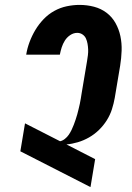

<svg xmlns="http://www.w3.org/2000/svg" viewBox="-20 -763 540 783"><path d="M349 0 63 -146 82 -260 225 -187Q235 -189 244.5 -196.5Q254 -204 260.5 -213.5Q267 -223 272 -233.5Q277 -244 281 -254.5Q285 -265 288.5 -275.5Q292 -286 295 -296.5Q298 -307 300.5 -318Q303 -329 305.5 -339.5Q308 -350 309.5 -361Q311 -372 313 -383L335 -514Q337 -526 338.5 -538Q340 -550 339.5 -561.5Q339 -573 337 -584.5Q335 -596 330.5 -606Q326 -616 316.5 -622.5Q307 -629 295 -629Q280 -629 266.5 -620Q253 -611 244.5 -597.5Q236 -584 231.5 -569.5Q227 -555 224 -540H87V-541Q91 -566 100.5 -591.5Q110 -617 124 -640.5Q138 -664 157.5 -684.5Q177 -705 201.5 -718.5Q226 -732 252.5 -737.5Q279 -743 304 -743Q335 -743 363.5 -735.5Q392 -728 414.5 -711Q437 -694 451 -669Q465 -644 471 -615.5Q477 -587 476 -556.5Q475 -526 470 -495L448 -364Q444 -341 436.5 -317.5Q429 -294 415.5 -272.5Q402 -251 383.5 -233Q365 -215 343 -202.5Q321 -190 297.5 -183Q274 -176 251 -174L368 -114Z"/></svg>

Font: Iosevka Term Curly Heavy
Style: Italic
Weight: 900
Italic angle: -9°
Designer: Belleve Invis
Foundry: Belleve Invis
Version: Version 32.3.0